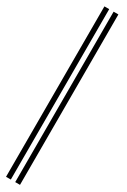

<svg xmlns="http://www.w3.org/2000/svg" viewBox="-240 -802 561 849"><g transform="rotate(30 40.0 -377.0)"><path d="M-1 58.6V-811.5H23.4V58.6ZM45.9 58.6V-811.5H70.3V58.6Z"/></g></svg>

Font: Libre Barcode EAN13 Text
Style: Regular
Weight: 400
Version: Version 1.008; ttfautohint (v1.8.3)